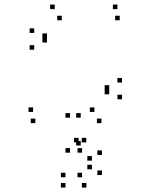

<svg xmlns="http://www.w3.org/2000/svg" viewBox="-20 -530 660 842"><path d="M425 10V-10H405V10ZM515 -94.5V-114.5H495V-94.5ZM515 -168V-188H495V-168ZM186 -343.5V-363.5H166V-343.5ZM186 -363.5V-383.5H166V-363.5ZM251 -441V-461H231V-441ZM505 -441V-461H485V-441ZM495 -490V-510H475V-490ZM220 -490V-510H200V-490ZM130 -385.5V-405.5H110V-385.5ZM130 -312V-332H110V-312ZM459 -136.5V-156.5H439V-136.5ZM459 -116.5V-136.5H439V-116.5ZM394 -39V-59H374V-39ZM125 -39V-59H105V-39ZM135 10V-10H115V10ZM359 292.5V272.5H339V292.5ZM427 237.5V217.5H407V237.5ZM427 149.5V129.5H407V149.5ZM358.5 94.5V74.5H338.5V94.5ZM324.5 94.5V74.5H304.5V94.5ZM334 108V88H314V108ZM334 -14V-34H314V-14ZM287 -14V-34H267V-14ZM287 139.5V119.5H267V139.5ZM340 139.5V119.5H320V139.5ZM383 174.5V154.5H363V174.5ZM383 212.5V192.5H363V212.5ZM340 247.5V227.5H320V247.5ZM267 247.5V227.5H247V247.5ZM267 292.5V272.5H247V292.5Z"/></svg>

Font: Monaspace Krypton Dots Var
Style: Regular
Weight: 400
Designer: Riley Cran and the Lettermatic Team
Version: Version 1.100 (Monaspace Krypton Dots)